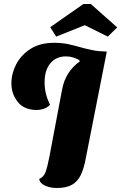

<svg xmlns="http://www.w3.org/2000/svg" viewBox="-20 -918 606 960"><path d="M264 22Q231 22 205 10Q179 -2 176 -23Q199 -34 207.5 -57Q216 -80 226 -129L290 -468Q299 -517 322 -552Q345 -587 379 -611L376 -618Q361 -626 345 -631Q329 -636 309 -636Q261 -636 232 -601.5Q203 -567 203 -507Q203 -478 209 -452Q215 -426 230 -394Q217 -380 198.5 -374Q180 -368 165 -368Q101 -368 69 -408Q37 -448 37 -502Q37 -550 61 -596.5Q85 -643 132.5 -673.5Q180 -704 251 -704Q289 -704 319.5 -697.5Q350 -691 379.5 -682.5Q409 -674 441 -667.5Q473 -661 514 -660L409 -127Q400 -77 384.5 -44Q369 -11 340.5 5.5Q312 22 264 22ZM261 -735 231 -782 397 -898H434L566 -781L519 -735L404 -792Z"/></svg>

Font: Sansita Swashed
Style: Bold
Weight: 700
Designer: Pablo Cosgaya
Foundry: Omnibus-Type
Version: Version 1.003; ttfautohint (v1.8.3)